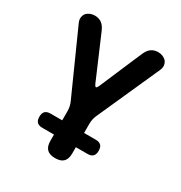

<svg xmlns="http://www.w3.org/2000/svg" viewBox="-175 -687 949 1004"><g transform="rotate(30 300.0 -185.0)"><path d="M300 190Q266 190 250 173.5Q234 157 234 124V86H164Q142 86 131.5 75.5Q121 65 121 43Q121 21 131.5 10.5Q142 0 164 0H234V-55Q234 -70 231 -83.5Q228 -97 222 -110L54 -485Q47 -501 49 -515Q51 -529 58.5 -538.5Q66 -548 79.5 -554Q93 -560 108 -560Q132 -560 149 -548.5Q166 -537 178 -510L289 -251Q295 -238 300 -238Q305 -238 311 -251L422 -510Q434 -537 451 -548.5Q468 -560 492 -560Q507 -560 520.5 -554Q534 -548 541.5 -538.5Q549 -529 551 -515Q553 -501 546 -485L378 -110Q372 -97 369 -83.5Q366 -70 366 -55V0H436Q458 0 468.5 10.5Q479 21 479 43Q479 65 468.5 75.5Q458 86 436 86H366V124Q366 157 350 173.5Q334 190 300 190Z"/></g></svg>

Font: Maple Mono
Style: Bold
Weight: 700
Monospace: yes
Designer: subframe7536
Version: Version 7.200